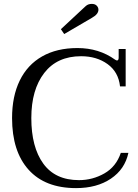

<svg xmlns="http://www.w3.org/2000/svg" viewBox="-20 -957 711 987"><path d="M293 -807 408 -914Q409 -915 421 -926Q433 -937 452 -937Q468 -937 477 -928Q486 -919 486 -907Q486 -884 452 -865L310 -782ZM42 -350Q42 -462 81.5 -543Q121 -624 196.5 -667Q272 -710 378 -710Q489 -710 572 -650Q573 -650 576 -648Q579 -646 581 -646Q590 -646 590 -661V-705H626V-513H597Q589 -587 533 -627.5Q477 -668 397 -668Q274 -668 207.5 -582Q141 -496 141 -350Q141 -201 202.5 -116Q264 -31 386 -31Q456 -31 516.5 -65.5Q577 -100 601 -171H640Q622 -87 550 -38.5Q478 10 371 10Q212 10 127 -84.5Q42 -179 42 -350Z"/></svg>

Font: TavirajRegular
Style: Regular
Weight: 400
Designer: Katatrad Team
Foundry: CadsonDemak
Version: Version 1.001